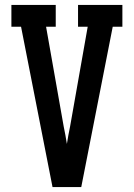

<svg xmlns="http://www.w3.org/2000/svg" viewBox="-20 -755 540 775"><path d="M192 0 65 -647H26V-735H205V-647H166L237 -245Q241 -227 244 -209.5Q247 -192 250 -174Q253 -192 256 -209.5Q259 -227 263 -245L334 -647H295V-735H474V-647H435L308 0Z"/></svg>

Font: Iosevka Slab Semibold
Style: Regular
Weight: 600
Monospace: yes
Designer: Belleve Invis
Foundry: Belleve Invis
Version: Version 11.1.1; ttfautohint (v1.8.3)